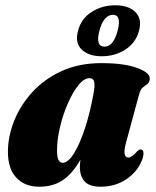

<svg xmlns="http://www.w3.org/2000/svg" viewBox="-20 -697 591 727"><path d="M458 -160Q449 -127 452 -113.8Q455 -100.5 466 -100.5Q479 -100.5 499.5 -124Q506.5 -131 511 -131Q531.5 -131 518 -91.5Q500.5 -46.5 458.2 -18.2Q416 10 361 10Q318.5 10 300.5 -10Q282.5 -30 282.5 -64.5Q282.5 -76.5 284.5 -92.5Q255 -40 218 -15Q181 10 129 10Q74 10 42 -24Q10 -58 10 -122Q10 -179.5 33.2 -238.5Q56.5 -297.5 101.5 -347.2Q146.5 -397 212.5 -427.5Q278.5 -458 364 -458Q450.5 -458 500 -439.5Q549.5 -421 547 -398Q546 -385 538 -379Q530 -373 521 -366Q512 -359 507.5 -342.5ZM196 -127.5Q196 -100.5 202 -90.5Q208 -80.5 216.5 -80.5Q238 -80.5 260.2 -116.5Q282.5 -152.5 302 -212.2Q321.5 -272 334 -342.5Q339.5 -369.5 337 -385.2Q334.5 -401 319 -401Q298 -401 276.5 -374Q255 -347 236.5 -304.5Q218 -262 207 -215Q196 -168 196 -127.5ZM365.5 -484Q316.5 -484 289.8 -508.8Q263 -533.5 275.5 -581Q288 -627.5 327.8 -652.2Q367.5 -677 416 -677Q466.5 -677 492.5 -651.5Q518.5 -626 506.5 -581Q494.5 -535 455 -509.5Q415.5 -484 365.5 -484ZM407.5 -641Q391.5 -641 378 -626.5Q364.5 -612 356.5 -581Q340.5 -520.5 376 -520.5Q409.5 -520.5 425.5 -581Q441 -641 407.5 -641Z"/></svg>

Font: Fraunces 144pt S050 Black
Style: Italic
Weight: 900
Italic angle: -16°
Version: Version 1.000; ttfautohint (v1.8.3)